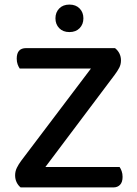

<svg xmlns="http://www.w3.org/2000/svg" viewBox="-20 -818 598 838"><path d="M482 -608Q508 -587 508 -554Q508 -537 500.5 -522.5Q493 -508 481 -492L178 -89H502Q507 -82 511 -71Q515 -60 515 -46Q515 -23 504 -11.5Q493 0 475 0H70Q59 -9 52.5 -22.5Q46 -36 46 -53Q46 -70 53.5 -85.5Q61 -101 73 -117L377 -519H66Q61 -526 57 -537Q53 -548 53 -562Q53 -608 94 -608ZM344 -738Q344 -712 327.5 -695Q311 -678 283 -678Q255 -678 238.5 -695Q222 -712 222 -738Q222 -764 238.5 -781Q255 -798 283 -798Q311 -798 327.5 -781Q344 -764 344 -738Z"/></svg>

Font: Baloo Bhaina 2 Medium
Style: Regular
Weight: 500
Designer: Yesha Goshar, Manish Minz, Shuchita Grover and Ek Type
Foundry: Ek Type
Version: Version 1.640;hotconv 1.0.111;makeotfexe 2.5.65597; ttfautoh